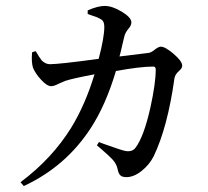

<svg xmlns="http://www.w3.org/2000/svg" viewBox="-20 -582 700 646"><path d="M60 44 49 31Q155 -48 220 -153Q267 -230 298 -332Q224 -318 200 -310Q192 -307 179 -301Q162 -292 152 -292Q138 -292 117 -315Q99 -335 91 -354Q85 -374 88 -406L100 -410Q113 -388 120 -379Q133 -366 148 -366Q179 -366 312 -384Q331 -456 331 -492Q331 -512 318 -518Q309 -524 286 -531Q279 -534 275 -535V-547Q309 -562 332 -562Q358 -562 390 -542.5Q422 -523 422 -507Q422 -496 412 -485Q401 -472 398 -458Q396 -450 391 -429Q386 -405 382 -392L480 -404Q489 -405 502 -416Q514 -425 521 -425Q536 -425 564.5 -400.5Q593 -376 593 -361Q593 -352 582 -343Q569 -331 567 -319Q544 -154 497 -56Q482 -27 456 -6.5Q430 14 405 14Q391 14 384.5 7.5Q378 1 375 -16Q371 -32 358 -46Q349 -56 319 -82Q311 -89 306 -93L313 -104Q317 -102 326 -99Q387 -77 402 -74Q425 -70 436 -85Q464 -122 486 -220Q504 -302 504 -348Q504 -358 496 -358Q451 -358 370 -343Q336 -229 286 -152Q202 -22 60 44Z"/></svg>

Font: GenRyuMin TW M
Style: Regular
Weight: 500
Version: Version 1.501;PS 1;hotconv 16.6.51;makeotf.lib2.5.65220